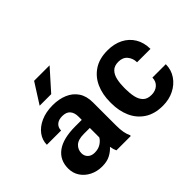

<svg xmlns="http://www.w3.org/2000/svg" viewBox="-142 -1040 1341 1341"><g transform="rotate(-45 528.0 -370.0)"><path d="M360.4 0Q351.1 -19 345.7 -49.3Q324.7 -24.9 292 -7.6Q259.3 9.8 211.4 9.8Q161.1 9.8 120.4 -10.7Q79.6 -31.2 55.9 -66.9Q32.2 -102.5 32.2 -148.4Q32.2 -231.4 93.8 -276.6Q155.3 -321.8 276.9 -321.8H339.8V-354.5Q339.8 -392.1 321 -414.6Q302.2 -437 261.2 -437Q225.6 -437 205.3 -419.2Q185.1 -401.4 185.1 -371.1H44.4Q44.4 -416.5 72 -454.3Q99.6 -492.2 150.1 -515.1Q200.7 -538.1 269 -538.1Q330.1 -538.1 378.2 -517.6Q426.3 -497.1 453.9 -456.1Q481.4 -415 481.4 -353.5V-127.4Q481.4 -84 486.8 -56.2Q492.2 -28.3 502.4 -8.3V0ZM242.2 -95.2Q278.3 -95.2 303.7 -111.8Q329.1 -128.4 339.8 -148.9V-242.2H280.8Q224.6 -242.2 199 -218.3Q173.3 -194.3 173.3 -158.2Q173.3 -130.9 191.9 -113Q210.4 -95.2 242.2 -95.2ZM201.7 -599.6 297.4 -750H450.2L315.9 -599.6Z M808.1 -100.1Q847.2 -100.1 872.1 -122.3Q897 -144.5 897.5 -181.6H1029.8Q1029.3 -126 1000 -82.8Q970.7 -39.6 921.4 -14.9Q872.1 9.8 811 9.8Q729.5 9.8 675.3 -25.9Q621.1 -61.5 594.2 -122.1Q567.4 -182.6 567.4 -256.8V-271Q567.4 -345.7 594.2 -406.2Q621.1 -466.8 675 -502.4Q729 -538.1 810.1 -538.1Q875 -538.1 924.3 -513.2Q973.6 -488.3 1001.5 -442.1Q1029.3 -396 1029.8 -333H897.5Q897 -372.6 873.8 -400.4Q850.6 -428.2 807.6 -428.2Q766.6 -428.2 745.1 -406Q723.6 -383.8 715.8 -347.9Q708 -312 708 -271V-256.8Q708 -215.3 715.8 -179.7Q723.6 -144 745.1 -122.1Q766.6 -100.1 808.1 -100.1Z"/></g></svg>

Font: Vazirmatn RD FD
Style: Bold
Weight: 700
Designer: Saber Rastikerdar
Foundry: Saber Rastikerdar
Version: Version 33.003